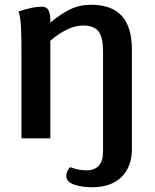

<svg xmlns="http://www.w3.org/2000/svg" viewBox="-20 -580 649 805"><path d="M533 -372V46Q533 119 489.5 162Q446 205 366 205Q324 205 291 194Q258 183 258 158Q258 146 264 134.5Q270 123 276 121Q306 134 344 134Q377 134 394.5 114Q412 94 412 55V-366Q412 -422 393.5 -447.5Q375 -473 329 -473Q265 -473 191 -409V0H70V-368Q70 -424 68 -465.5Q66 -507 58 -532Q116 -552 156 -552Q174 -552 182.5 -538.5Q191 -525 191 -494V-485Q232 -520 272.5 -540Q313 -560 362 -560Q448 -560 490.5 -513.5Q533 -467 533 -372Z"/></svg>

Font: Krub SemiBold
Style: Regular
Weight: 600
Version: Version 1.000; ttfautohint (v1.6)